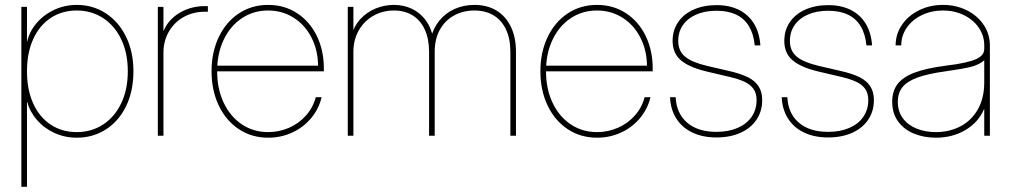

<svg xmlns="http://www.w3.org/2000/svg" viewBox="-20 -543 4045 768"><path d="M65.4 -515.6H87.9V-376H88.4Q97.7 -417 126.5 -450.7Q155.3 -484.4 197.3 -503.9Q239.3 -523.4 287.1 -523.4Q351.1 -523.4 402.6 -490.2Q454.1 -457 483.9 -396.7Q513.7 -336.4 513.7 -257.8Q513.7 -178.7 484.4 -118.4Q455.1 -58.1 403.3 -25.1Q351.6 7.8 287.1 7.8Q239.3 7.8 197.8 -11.2Q156.2 -30.3 127.7 -63.2Q99.1 -96.2 88.4 -136.7H87.9V204.1H65.4ZM491.2 -257.8Q491.2 -331.1 464.6 -386.2Q438 -441.4 391.6 -471.2Q345.2 -501 287.1 -501Q228 -501 182.9 -471.2Q137.7 -441.4 112.8 -386.5Q87.9 -331.5 87.9 -257.8Q87.9 -184.1 112.8 -129.2Q137.7 -74.2 182.9 -44.4Q228 -14.6 287.1 -14.6Q345.2 -14.6 391.6 -44.4Q438 -74.2 464.6 -129.4Q491.2 -184.6 491.2 -257.8Z M611.3 -515.6H633.8V-419.4H634.3Q653.3 -464.8 698.5 -491.7Q743.7 -518.6 799.8 -518.6Q805.7 -518.6 811.5 -518.6V-496.1Q807.6 -496.1 805.7 -496.1Q803.7 -496.1 799.8 -496.1Q752.4 -496.1 714.6 -474.9Q676.8 -453.6 655.3 -416.3Q633.8 -378.9 633.8 -332V0H611.3Z M826.2 -257.8Q826.2 -334 855 -394.5Q883.8 -455.1 935.3 -489.3Q986.8 -523.4 1052.7 -523.4Q1117.7 -523.4 1168.5 -490.2Q1219.2 -457 1247.3 -399.2Q1275.4 -341.3 1275.4 -269.5V-257.8H837.9V-280.3H1260.7L1252.4 -276.4Q1252.4 -340.8 1226.3 -392.1Q1200.2 -443.4 1154.5 -472.2Q1108.9 -501 1052.7 -501Q993.7 -501 947.3 -470Q900.9 -439 874.8 -384Q848.6 -329.1 848.6 -258.8V-257.8Q848.6 -187.5 874.8 -132.1Q900.9 -76.7 947.3 -45.7Q993.7 -14.6 1052.7 -14.6Q1096.2 -14.6 1135.7 -31.7Q1175.3 -48.8 1203.6 -80.6Q1231.9 -112.3 1243.2 -154.3H1266.6Q1254.9 -106 1223.4 -69.1Q1191.9 -32.2 1147.5 -12.2Q1103 7.8 1052.7 7.8Q986.8 7.8 935.3 -26.4Q883.8 -60.5 855 -121.1Q826.2 -181.6 826.2 -257.8Z M1371.1 -515.6H1393.6V-398.4H1385.7Q1395.5 -438.5 1421.6 -466.8Q1447.8 -495.1 1483.2 -509.3Q1518.6 -523.4 1555.7 -523.4Q1595.7 -523.4 1628.7 -507.3Q1661.6 -491.2 1683.6 -461.2Q1705.6 -431.2 1712.4 -390.6H1703.6Q1712.9 -430.7 1737.8 -460.9Q1762.7 -491.2 1798.8 -507.3Q1835 -523.4 1877.9 -523.4Q1928.7 -523.4 1966.1 -500.7Q2003.4 -478 2023.7 -435.5Q2043.9 -393.1 2043.9 -335.9V0H2021.5V-335.9Q2021.5 -388.2 2003.9 -425.3Q1986.3 -462.4 1954.1 -481.7Q1921.9 -501 1877.9 -501Q1833 -501 1796.9 -481.4Q1760.7 -461.9 1739.7 -424.6Q1718.8 -387.2 1718.8 -335.9V0H1696.3V-335.9Q1696.3 -387.7 1679 -425Q1661.6 -462.4 1630.1 -481.7Q1598.6 -501 1555.7 -501Q1510.3 -501 1473.1 -479.7Q1436 -458.5 1414.8 -420.9Q1393.6 -383.3 1393.6 -335.9V0H1371.1Z M2141.6 -257.8Q2141.6 -334 2170.4 -394.5Q2199.2 -455.1 2250.7 -489.3Q2302.2 -523.4 2368.2 -523.4Q2433.1 -523.4 2483.9 -490.2Q2534.7 -457 2562.7 -399.2Q2590.8 -341.3 2590.8 -269.5V-257.8H2153.3V-280.3H2576.2L2567.9 -276.4Q2567.9 -340.8 2541.7 -392.1Q2515.6 -443.4 2470 -472.2Q2424.3 -501 2368.2 -501Q2309.1 -501 2262.7 -470Q2216.3 -439 2190.2 -384Q2164.1 -329.1 2164.1 -258.8V-257.8Q2164.1 -187.5 2190.2 -132.1Q2216.3 -76.7 2262.7 -45.7Q2309.1 -14.6 2368.2 -14.6Q2411.6 -14.6 2451.2 -31.7Q2490.7 -48.8 2519 -80.6Q2547.4 -112.3 2558.6 -154.3H2582Q2570.3 -106 2538.8 -69.1Q2507.3 -32.2 2462.9 -12.2Q2418.5 7.8 2368.2 7.8Q2302.2 7.8 2250.7 -26.4Q2199.2 -60.5 2170.4 -121.1Q2141.6 -181.6 2141.6 -257.8Z M2660.2 -154.3H2682.6Q2685.5 -89.8 2728.3 -52.7Q2771 -15.6 2845.7 -15.6Q2894.5 -15.6 2930.9 -31.5Q2967.3 -47.4 2986.8 -76.2Q3006.3 -105 3006.3 -142.6Q3006.3 -169.9 2993.9 -187.5Q2981.4 -205.1 2957.8 -216.1Q2934.1 -227.1 2894.5 -236.3L2805.2 -257.3Q2736.3 -273.9 2703.4 -302Q2670.4 -330.1 2670.4 -379.4Q2670.4 -421.9 2692.4 -454.3Q2714.4 -486.8 2754.4 -504.6Q2794.4 -522.5 2846.2 -522.5Q2897.9 -522.5 2936 -503.4Q2974.1 -484.4 2996.1 -448.2Q3018.1 -412.1 3021.5 -361.3H2999Q2994.6 -406.7 2976.1 -437.7Q2957.5 -468.8 2924.8 -484.4Q2892.1 -500 2846.2 -500Q2800.3 -500 2765.6 -485.1Q2731 -470.2 2711.9 -442.9Q2692.9 -415.5 2692.9 -379.4Q2692.9 -338.4 2721.2 -315.7Q2749.5 -293 2809.1 -279.3L2899.4 -258.3Q2943.8 -248 2971.7 -234.1Q2999.5 -220.2 3014.2 -198Q3028.8 -175.8 3028.8 -142.6Q3028.8 -98.6 3006.3 -64.7Q2983.9 -30.8 2942.4 -12Q2900.9 6.8 2845.7 6.8Q2790 6.8 2748.8 -13.2Q2707.5 -33.2 2684.8 -69.6Q2662.1 -106 2660.2 -154.3Z M3106.9 -154.3H3129.4Q3132.3 -89.8 3175 -52.7Q3217.8 -15.6 3292.5 -15.6Q3341.3 -15.6 3377.7 -31.5Q3414.1 -47.4 3433.6 -76.2Q3453.1 -105 3453.1 -142.6Q3453.1 -169.9 3440.7 -187.5Q3428.2 -205.1 3404.5 -216.1Q3380.9 -227.1 3341.3 -236.3L3252 -257.3Q3183.1 -273.9 3150.1 -302Q3117.2 -330.1 3117.2 -379.4Q3117.2 -421.9 3139.2 -454.3Q3161.1 -486.8 3201.2 -504.6Q3241.2 -522.5 3293 -522.5Q3344.7 -522.5 3382.8 -503.4Q3420.9 -484.4 3442.9 -448.2Q3464.8 -412.1 3468.3 -361.3H3445.8Q3441.4 -406.7 3422.9 -437.7Q3404.3 -468.8 3371.6 -484.4Q3338.9 -500 3293 -500Q3247.1 -500 3212.4 -485.1Q3177.7 -470.2 3158.7 -442.9Q3139.6 -415.5 3139.6 -379.4Q3139.6 -338.4 3168 -315.7Q3196.3 -293 3255.9 -279.3L3346.2 -258.3Q3390.6 -248 3418.5 -234.1Q3446.3 -220.2 3460.9 -198Q3475.6 -175.8 3475.6 -142.6Q3475.6 -98.6 3453.1 -64.7Q3430.7 -30.8 3389.2 -12Q3347.7 6.8 3292.5 6.8Q3236.8 6.8 3195.6 -13.2Q3154.3 -33.2 3131.6 -69.6Q3108.9 -106 3106.9 -154.3Z M3548.8 -135.7Q3548.8 -178.2 3569.8 -206.3Q3590.8 -234.4 3637.5 -252.2Q3684.1 -270 3762.7 -280.3Q3784.2 -283.2 3805.2 -286.1Q3842.8 -292.5 3866.7 -299.8Q3890.6 -307.1 3903.8 -318.6Q3917 -330.1 3917 -347.7V-361.3Q3917 -400.4 3895 -432.4Q3873 -464.4 3835.2 -482.7Q3797.4 -501 3752 -501Q3706.1 -501 3667.7 -482.7Q3629.4 -464.4 3607.2 -432.4Q3585 -400.4 3585 -361.3H3562.5Q3562.5 -406.2 3587.6 -443.4Q3612.8 -480.5 3656.2 -502Q3699.7 -523.4 3752 -523.4Q3803.7 -523.4 3846.7 -502.2Q3889.6 -481 3914.6 -443.8Q3939.5 -406.7 3939.5 -361.3V0H3917V-106.4H3916Q3894 -54.2 3842.3 -23.2Q3790.5 7.8 3723.6 7.8Q3676.8 7.8 3637 -8.1Q3597.2 -23.9 3573 -56.4Q3548.8 -88.9 3548.8 -135.7ZM3917 -213.9V-301.8Q3897 -284.2 3865 -275.9Q3833 -267.6 3762.7 -257.8Q3691.4 -248 3650.1 -232.9Q3608.9 -217.8 3590.1 -194.6Q3571.3 -171.4 3571.3 -135.7Q3571.3 -97.2 3591.6 -69.8Q3611.8 -42.5 3646.5 -28.6Q3681.2 -14.6 3723.6 -14.6Q3777.3 -14.6 3821.3 -37.4Q3865.2 -60.1 3891.1 -105Q3917 -149.9 3917 -213.9Z"/></svg>

Font: Intratopia Thin
Style: Regular
Weight: 100
Designer: Rasmus Andersson
Foundry: rsms
Version: Version 3.000;Glyphs 3.2.3 (3260)